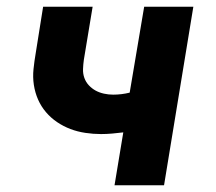

<svg xmlns="http://www.w3.org/2000/svg" viewBox="-20 -550 640 570"><path d="M320 0 346 -157Q330 -155 313 -153.5Q296 -152 280 -152Q257 -152 233.5 -155.5Q210 -159 189 -167Q168 -175 149.5 -187.5Q131 -200 116.5 -217Q102 -234 93 -254.5Q84 -275 80.5 -298Q77 -321 79.5 -345Q82 -369 86 -392L108 -530H255L229 -373Q227 -359 226.5 -345Q226 -331 230.5 -318.5Q235 -306 244 -296.5Q253 -287 264 -281Q275 -275 288.5 -272Q302 -269 316 -269Q328 -269 340.5 -270.5Q353 -272 365 -275L408 -530H554L467 0Z"/></svg>

Font: Iosevka Curly HvExObl
Style: Regular
Weight: 900
Width: 7
Italic angle: -9°
Monospace: yes
Designer: Belleve Invis
Foundry: Belleve Invis
Version: Version 11.1.0; ttfautohint (v1.8.3)